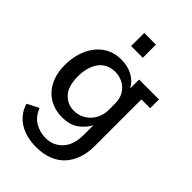

<svg xmlns="http://www.w3.org/2000/svg" viewBox="-256 -746 1066 1066"><g transform="rotate(45 277.0 -213.5)"><path d="M469 -378V-11Q469 42 454 85Q439 128 410.5 159Q382 190 339.5 206.5Q297 223 242 223Q207 223 174.5 215.5Q142 208 114.5 192Q87 176 66 150.5Q45 125 35 90L103 55Q122 105 160.5 127.5Q199 150 244 150Q304 150 343 108Q382 66 382 -13V-88Q362 -50 325 -23Q288 4 226 4Q186 4 151 -10Q116 -24 89.5 -51.5Q63 -79 48 -119.5Q33 -160 33 -213Q33 -259 45.5 -303Q58 -347 83 -381Q108 -415 145.5 -435.5Q183 -456 234 -456Q285 -456 323 -435.5Q361 -415 382 -377V-447H538V-378ZM382 -260Q382 -288 372.5 -311Q363 -334 346 -350Q329 -366 306.5 -375Q284 -384 259 -384Q226 -384 201.5 -371.5Q177 -359 161 -336.5Q145 -314 137 -284Q129 -254 129 -219Q129 -142 163.5 -105Q198 -68 248 -68Q278 -68 302.5 -79.5Q327 -91 344.5 -110Q362 -129 371.5 -153Q381 -177 382 -202ZM219 -650H311V-547H219Z"/></g></svg>

Font: Zilla Slab Medium
Style: Regular
Weight: 500
Designer: Typotheque.com
Foundry: Typotheque type foundry
Version: Version 1.1; 2017